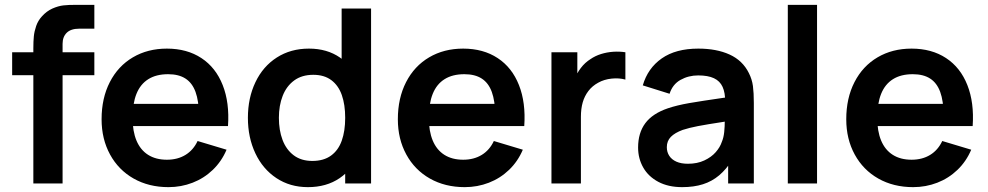

<svg xmlns="http://www.w3.org/2000/svg" viewBox="-20 -755 4064 790"><path d="M117.2 -548.5V-556.5Q117.2 -584.8 119.2 -605.4Q121.2 -625.9 128.8 -648Q136.4 -670.2 152.5 -687.7Q171.8 -709.2 195.5 -719.8Q219.2 -730.3 240.8 -732.8Q262.3 -735.2 290.2 -735H300.7H368.2V-637H305.7Q271.8 -637 254.6 -620.2Q237.5 -603.4 237.5 -574.5V0H117.2ZM30 -445.5V-540H368.2V-445.5Z M673.3 15Q592.3 15 529.9 -20.3Q467.5 -55.7 432.8 -119.3Q398 -182.9 398 -264.2Q398 -351.3 431.9 -417.2Q465.8 -483.2 526.8 -519.1Q587.7 -555 666.7 -555Q749.5 -555 808.7 -516Q867.9 -477.1 896.3 -404.9Q924.8 -332.8 918.1 -236.3H798.5V-280.3Q798.2 -339.5 784.6 -376.6Q771.1 -413.7 743.2 -431.7Q715.4 -449.7 671.7 -449.7Q622.8 -449.7 590.2 -429.2Q557.6 -408.8 541.5 -368.9Q525.5 -329 525.5 -270Q525.5 -215.2 541.5 -176.7Q557.6 -138.2 589.3 -118Q621.1 -97.8 666.7 -97.8Q710.7 -97.8 743.1 -117.6Q775.5 -137.4 793 -174.8L912.2 -139Q891.8 -90.9 855.7 -56.2Q819.5 -21.4 772.5 -3.2Q725.4 15 673.3 15ZM487.5 -236.3V-327.5H859.2V-236.3Z M1246.7 15Q1173.4 15 1117.3 -22.2Q1061.2 -59.4 1030.6 -124.4Q1000 -189.4 1000 -270.2Q1000 -351.9 1031 -416.8Q1061.9 -481.8 1119 -518.4Q1176.1 -555 1251.2 -555Q1325.9 -555 1379 -518.1Q1432.2 -481.2 1459.3 -416.8Q1486.5 -352.3 1486.5 -270.2Q1486.5 -187.8 1459 -123.3Q1431.4 -58.8 1377.3 -21.9Q1323.2 15 1246.7 15ZM1265 -92.8Q1311.9 -92.8 1342 -114.8Q1372.2 -136.7 1386.2 -176.3Q1400.3 -215.9 1400.3 -270.2Q1400.3 -324.2 1386.5 -363.7Q1372.6 -403.2 1343.3 -425.2Q1314 -447.2 1269.2 -447.2Q1222.1 -447.2 1190.4 -423.9Q1158.7 -400.6 1143.1 -360.6Q1127.5 -320.7 1127.5 -270.2Q1127.5 -219.2 1142.6 -179.2Q1157.7 -139.2 1188.5 -116Q1219.4 -92.8 1265 -92.8ZM1400.3 0V-379.2H1385.7V-720H1506.8V0Z M1892.3 15Q1811.3 15 1748.9 -20.3Q1686.5 -55.7 1651.8 -119.3Q1617 -182.9 1617 -264.2Q1617 -351.3 1650.9 -417.2Q1684.8 -483.2 1745.8 -519.1Q1806.7 -555 1885.7 -555Q1968.5 -555 2027.7 -516Q2086.9 -477.1 2115.3 -404.9Q2143.8 -332.8 2137.1 -236.3H2017.5V-280.3Q2017.2 -339.5 2003.6 -376.6Q1990.1 -413.7 1962.2 -431.7Q1934.4 -449.7 1890.7 -449.7Q1841.8 -449.7 1809.2 -429.2Q1776.6 -408.8 1760.5 -368.9Q1744.5 -329 1744.5 -270Q1744.5 -215.2 1760.5 -176.7Q1776.6 -138.2 1808.3 -118Q1840.1 -97.8 1885.7 -97.8Q1929.7 -97.8 1962.1 -117.6Q1994.5 -137.4 2012 -174.8L2131.2 -139Q2110.8 -90.9 2074.7 -56.2Q2038.5 -21.4 1991.5 -3.2Q1944.4 15 1892.3 15ZM1706.5 -236.3V-327.5H2078.2V-236.3Z M2249 0V-540H2355.5V-408.5L2342.5 -425.5Q2353 -453.2 2369.9 -475.3Q2386.8 -497.5 2409.5 -511.7Q2428.8 -525.1 2453 -532.7Q2477.2 -540.2 2502.8 -542Q2528.3 -543.8 2553.2 -540V-427.5Q2527.6 -434.8 2496.8 -431.6Q2465.9 -428.5 2441.3 -414.7Q2416.9 -401.4 2401.1 -380.7Q2385.2 -359.9 2377.7 -333.9Q2370.2 -307.8 2370.2 -274.3V0Z M2786.7 15Q2729.9 15 2688.9 -6.7Q2647.9 -28.4 2626.7 -65.6Q2605.5 -102.8 2605.5 -148Q2605.5 -208.2 2635.2 -248.1Q2665 -288.1 2728.3 -309.5Q2765.2 -321.9 2815.3 -330.7Q2865.4 -339.4 2957.8 -352.7Q2970.1 -354.6 2982.7 -356.2Q2995.2 -357.9 3007.2 -359.8L2963.8 -335.7Q2964.1 -373.6 2953.1 -397.6Q2942.2 -421.6 2917.7 -433.1Q2893.2 -444.7 2852.8 -444.7Q2812.8 -444.7 2780 -426.3Q2747.3 -407.9 2735 -369.2L2624.8 -403.7Q2645.3 -474.4 2702.9 -514.7Q2760.5 -555 2853.2 -555Q2928.4 -555 2982 -530.6Q3035.6 -506.2 3061.2 -454.5Q3074.3 -428.8 3078 -401Q3081.7 -373.2 3081.7 -331.3V0H2976V-117.2L2993.5 -97.8Q2968.6 -58.6 2939.2 -33.7Q2909.8 -8.8 2872.4 3.1Q2835 15 2786.7 15ZM2810.5 -81.2Q2848.9 -81.2 2878.1 -94.9Q2907.2 -108.6 2925 -129Q2942.8 -149.4 2949.8 -170.7Q2957.4 -188.3 2959.8 -211.4Q2962.2 -234.4 2962.2 -261.5V-271.7L2999.2 -260.5L2955.5 -253.4Q2887.8 -243.1 2851.5 -236.1Q2815.2 -229.1 2789 -220.5Q2756.7 -208.6 2740.2 -191.8Q2723.7 -174.9 2723.7 -149.5Q2723.7 -129.3 2733.7 -113.9Q2743.7 -98.5 2763.1 -89.8Q2782.6 -81.2 2810.5 -81.2Z M3221.5 0V-735H3341.8V0Z M3737.3 15Q3656.3 15 3593.9 -20.3Q3531.5 -55.7 3496.8 -119.3Q3462 -182.9 3462 -264.2Q3462 -351.3 3495.9 -417.2Q3529.8 -483.2 3590.8 -519.1Q3651.7 -555 3730.7 -555Q3813.5 -555 3872.7 -516Q3931.9 -477.1 3960.3 -404.9Q3988.8 -332.8 3982.1 -236.3H3862.5V-280.3Q3862.2 -339.5 3848.6 -376.6Q3835.1 -413.7 3807.2 -431.7Q3779.4 -449.7 3735.7 -449.7Q3686.8 -449.7 3654.2 -429.2Q3621.6 -408.8 3605.5 -368.9Q3589.5 -329 3589.5 -270Q3589.5 -215.2 3605.5 -176.7Q3621.6 -138.2 3653.3 -118Q3685.1 -97.8 3730.7 -97.8Q3774.7 -97.8 3807.1 -117.6Q3839.5 -137.4 3857 -174.8L3976.2 -139Q3955.8 -90.9 3919.7 -56.2Q3883.5 -21.4 3836.5 -3.2Q3789.4 15 3737.3 15ZM3551.5 -236.3V-327.5H3923.2V-236.3Z"/></svg>

Font: Hauora
Style: Regular
Weight: 400
Designer: Wayne Shih
Foundry: WCYS
Version: Version 1.001